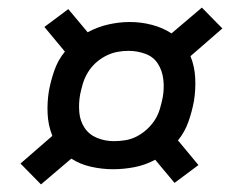

<svg xmlns="http://www.w3.org/2000/svg" viewBox="-20 -593 640 506"><path d="M88 -107 34 -162 118 -235Q107 -262 105.5 -293Q104 -324 109 -354Q114 -381 123.5 -408Q133 -435 151 -457L97 -522L160 -569L211 -508Q237 -522 265.5 -528.5Q294 -535 322 -535Q352 -535 380.5 -527.5Q409 -520 432 -505L512 -573L566 -518L482 -445Q493 -418 494.5 -387Q496 -356 491 -326Q486 -299 476.5 -272Q467 -245 449 -223L503 -158L440 -111L389 -172Q363 -158 334.5 -152.5Q306 -147 278 -147Q249 -147 220 -153.5Q191 -160 168 -175ZM280 -221Q295 -221 310.5 -223.5Q326 -226 340.5 -233.5Q355 -241 367.5 -252.5Q380 -264 388.5 -277.5Q397 -291 401.5 -306.5Q406 -322 409 -337Q413 -360 410.5 -383Q408 -406 396.5 -424.5Q385 -443 363.5 -451Q342 -459 319 -459Q303 -459 288 -456Q273 -453 258.5 -445.5Q244 -438 232 -427Q220 -416 211.5 -402Q203 -388 198.5 -373Q194 -358 191 -343Q187 -320 189 -297Q191 -274 203 -256Q215 -238 236 -229.5Q257 -221 280 -221Z"/></svg>

Font: Iosevka Curly Slab ExObl
Style: Regular
Weight: 400
Width: 7
Italic angle: -9°
Monospace: yes
Designer: Belleve Invis
Foundry: Belleve Invis
Version: Version 11.1.0; ttfautohint (v1.8.3)